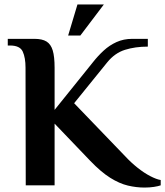

<svg xmlns="http://www.w3.org/2000/svg" viewBox="-20 -835 744 865"><path d="M631 10Q594 10 556 1Q518 -8 476.5 -34Q435 -60 387 -110L226 -278V0H96L95 -530Q95 -575 82.5 -602.5Q70 -630 25 -630H15V-660H135Q170 -660 189.5 -648Q209 -636 217.5 -608Q226 -580 226 -530V-340L399 -555Q421 -583 447 -607Q473 -631 505 -645.5Q537 -660 576 -660H646V-625Q589 -625 543 -610.5Q497 -596 463 -554L314 -370L545 -130Q570 -103 599.5 -79.5Q629 -56 657 -41.5Q685 -27 704 -24V0Q693 4 673.5 7Q654 10 631 10ZM287 -675 329 -815H448L342 -675Z"/></svg>

Font: El Messiri
Style: Regular
Weight: 400
Designer: Mohamed Gaber
Foundry: Kief Type Foundry
Version: Version 2.020